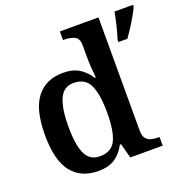

<svg xmlns="http://www.w3.org/2000/svg" viewBox="-135 -887 999 1024"><g transform="rotate(-20 364.0 -375.0)"><path d="M253 10Q155 10 102 -56.5Q49 -123 49 -267Q49 -412 102 -479.5Q155 -547 252 -547Q309 -547 345 -523.5Q381 -500 403 -464H409Q406 -491 404 -524.5Q402 -558 402 -582V-647Q402 -689 377.5 -700Q353 -711 321 -711H313V-760H532V-118Q532 -88 543.5 -73Q555 -58 574 -53.5Q593 -49 615 -49H620V0H436L414 -83H407Q385 -40 348.5 -15Q312 10 253 10ZM287 -61Q353 -61 377.5 -112Q402 -163 402 -267Q402 -370 377.5 -423.5Q353 -477 286 -477Q230 -477 206 -423Q182 -369 182 -267Q182 -163 206 -112Q230 -61 287 -61ZM587 -613Q597 -644 607 -685Q617 -726 623 -760H728V-750Q719 -729 703.5 -702Q688 -675 670.5 -648Q653 -621 638 -600H587Z"/></g></svg>

Font: Noto Serif Vithkuqi SemiBold
Style: Regular
Weight: 600
Version: Version 1.005